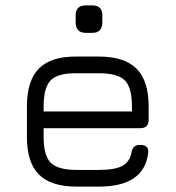

<svg xmlns="http://www.w3.org/2000/svg" viewBox="-20 -693 652 713"><path d="M299 -571Q261 -571 261 -610V-636Q261 -673 299 -673H323Q360 -673 360 -636V-610Q360 -571 323 -571ZM265 0Q170 0 125 -44.5Q80 -89 80 -184V-298Q80 -394 125 -439Q170 -484 265 -483H347Q442 -483 487 -438Q532 -393 532 -298V-248Q532 -217 501 -217H142V-184Q142 -115 168.5 -88.5Q195 -62 265 -62H347Q406 -62 433.5 -76.5Q461 -91 468 -125Q472 -155 500 -155Q535 -155 530 -123Q514 0 347 0ZM265 -421Q195 -422 168.5 -395Q142 -368 142 -298V-279H470V-298Q470 -368 443.5 -394.5Q417 -421 347 -421Z"/></svg>

Font: Jura Medium
Style: Regular
Weight: 500
Designer: Daniel Johnson, Alexei Vanyashin
Foundry: Daniel Johnson
Version: Version 5.103